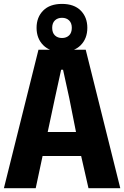

<svg xmlns="http://www.w3.org/2000/svg" viewBox="-26 -988 651 1008"><path d="M-5.5 0 176 -727H424L605.5 0H438.5L385 -235L473.5 -169H150L155 -295H439.5L384.5 -237L337.5 -473.5L305 -622H295L262.5 -473.5L161.5 0ZM299.5 -715.5Q236 -715.5 201 -750.8Q166 -786 166 -842Q166 -897.5 200.8 -932.5Q235.5 -967.5 299.5 -967.5Q363 -967.5 397.8 -932.5Q432.5 -897.5 432.5 -842Q432.5 -786 397.8 -750.8Q363 -715.5 299.5 -715.5ZM299.5 -788.5Q322.5 -788.5 336.8 -802.2Q351 -816 351 -842Q351 -867 336.8 -880.8Q322.5 -894.5 299.5 -894.5Q276.5 -894.5 262.2 -880.8Q248 -867 248 -842Q248 -816 262.2 -802.2Q276.5 -788.5 299.5 -788.5Z"/></svg>

Font: Spline Sans Mono
Style: Bold
Weight: 700
Designer: Eben Sorkin, Mirko Velimirovic
Foundry: Sorkin Type
Version: Version 1.004